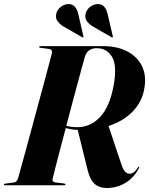

<svg xmlns="http://www.w3.org/2000/svg" viewBox="-36 -932 750 966"><path d="M664 -88.5Q640.5 -40 596.8 -13Q553 14 501 14Q464 14 441 -6Q418 -26 406.5 -70.5L355 -278.5Q336 -279 321.2 -281.8Q306.5 -284.5 295 -288Q279 -228 265 -174.8Q251 -121.5 241.5 -83.8Q232 -46 229 -33.5Q224.5 -16.5 243 -14L285.5 -9Q293.5 -7.5 293.5 -4Q293.5 0 286.5 0H-10.5Q-16.5 0 -16.5 -3.5Q-16.5 -7.5 -10 -8L33 -14Q42.5 -15 47.5 -21.2Q52.5 -27.5 55.5 -37.5Q59 -49.5 69.2 -86.8Q79.5 -124 94 -177Q108.5 -230 125 -291.2Q141.5 -352.5 158 -413.5Q174.5 -474.5 188.8 -527.2Q203 -580 212.5 -616.2Q222 -652.5 225 -663.5Q229 -683.5 209.5 -686L167.5 -691.5Q161 -692 161 -696Q161 -700 167 -700H481.5Q552 -700 602.2 -674.5Q652.5 -649 676.5 -603Q700.5 -557 691.5 -495.5Q682.5 -426 634.8 -374.5Q587 -323 510 -298L574 -107Q583 -79 593.5 -68.5Q604 -58 616 -58Q627 -58 637 -65Q647 -72 658 -89.5Q661 -94.5 663.5 -93.5Q666 -92.5 664 -88.5ZM391.5 -648Q388 -636 378.5 -601.5Q369 -567 355.8 -518Q342.5 -469 327.5 -412.5Q312.5 -356 297.5 -299Q312 -295 325.8 -293.5Q339.5 -292 352 -292Q419.5 -292 468 -343.8Q516.5 -395.5 536 -503.5Q554 -603 527.5 -646.2Q501 -689.5 451 -689.5Q405 -689.5 391.5 -648ZM506 -859 531.5 -750Q533 -746 530.5 -744.5Q529 -742.5 525.5 -744.5L435 -796.5Q415.5 -807.5 402.2 -823.8Q389 -840 395 -865Q400 -884 417.5 -897.5Q435 -911 455.5 -911.5Q494.5 -912.5 506 -859ZM358.5 -859 383.5 -750Q385 -746 383 -744.5Q381 -742.5 378 -744.5L287 -796.5Q267.5 -807.5 254.5 -823.8Q241.5 -840 247.5 -865Q252.5 -884 270 -897.5Q287.5 -911 308 -911.5Q346.5 -912.5 358.5 -859Z"/></svg>

Font: Fraunces 144pt S000
Style: Bold Italic
Weight: 700
Italic angle: -16°
Version: Version 1.000; ttfautohint (v1.8.3)